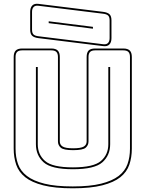

<svg xmlns="http://www.w3.org/2000/svg" viewBox="-20 -992 786 1037"><path d="M692 -684V-189Q692 -142 678.5 -102.5Q665 -63 630 -35Q595 -7 532.5 9Q470 25 373 25Q276 25 213.5 9Q151 -7 116 -35Q81 -63 67.5 -102.5Q54 -142 54 -189V-684Q54 -708 65 -719Q76 -730 100 -730H257Q281 -730 292 -719Q303 -708 303 -684V-228Q303 -210 318.5 -200.5Q334 -191 375 -191Q417 -191 432.5 -200.5Q448 -210 448 -228V-684Q448 -708 458.5 -719Q469 -730 494 -730H646Q670 -730 681 -719Q692 -708 692 -684ZM682 -189V-684Q682 -703 673.5 -711.5Q665 -720 646 -720H494Q475 -720 466.5 -711.5Q458 -703 458 -684V-228Q458 -208 443 -194.5Q428 -181 375 -181Q323 -181 308 -194.5Q293 -208 293 -228V-684Q293 -703 284.5 -711.5Q276 -720 257 -720H100Q81 -720 72.5 -711.5Q64 -703 64 -684V-189Q64 -143 77.5 -105.5Q91 -68 125.5 -41.5Q160 -15 220 0Q280 15 373 15Q466 15 526 0Q586 -15 620.5 -41.5Q655 -68 668.5 -105.5Q682 -143 682 -189ZM174 -630H184V-213Q184 -157 223.5 -122.5Q263 -88 374 -88Q485 -88 525 -122.5Q565 -157 565 -213V-630H575V-213Q575 -153 533 -115.5Q491 -78 374 -78Q257 -78 215.5 -115.5Q174 -153 174 -213ZM582 -786Q582 -763 570.5 -751.5Q559 -740 537 -743L188 -786Q164 -789 153.5 -799Q143 -809 143 -832V-928Q143 -951 154.5 -962.5Q166 -974 188 -971L537 -928Q561 -925 571.5 -915Q582 -905 582 -882ZM538 -753Q555 -751 563.5 -760Q572 -769 572 -786V-882Q572 -901 563.5 -908.5Q555 -916 536 -918L187 -961Q170 -963 161.5 -954Q153 -945 153 -928V-832Q153 -813 161.5 -805.5Q170 -798 189 -796ZM243 -867V-877L482 -847V-837Z"/></svg>

Font: Bungee Outline
Style: Regular
Weight: 400
Designer: David Jonathan Ross
Foundry: David Jonathan Ross
Version: Version 1.000;PS 1.0;hotconv 1.0.72;makeotf.lib2.5.5900